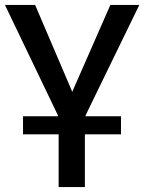

<svg xmlns="http://www.w3.org/2000/svg" viewBox="-21 -543 583 776"><path d="M216 0H72V-73H213V-77L-1 -523H121L271 -172L425 -523H542L325 -77V-73H468V0H322V213H216Z"/></svg>

Font: IngvarSans
Style: Regular
Weight: 600
Version: Version 3.000